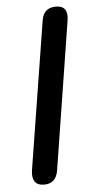

<svg xmlns="http://www.w3.org/2000/svg" viewBox="-52 -744 373 783"><g transform="rotate(-5 134.0 -352.5)"><path d="M97 7Q70 7 59 -9Q48 -25 52 -54L149 -661Q157 -712 207 -712Q260 -712 250 -651L154 -45Q145 7 97 7Z"/></g></svg>

Font: Nunito SemiBold
Style: Italic
Weight: 600
Italic angle: -9°
Designer: Vernon Adams
Foundry: Vernon Adams
Version: Version 3.601; ttfautohint (v1.8.2.53-6de2)